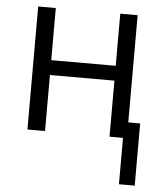

<svg xmlns="http://www.w3.org/2000/svg" viewBox="-52 -571 705 817"><g transform="rotate(5 300.5 -163.0)"><path d="M486.3 -67.4Q502.9 -67.4 553.7 -67.4Q553.7 -1 553.7 198.2Q537.1 198.2 486.3 198.2Q486.3 131.8 486.3 -67.4ZM78.1 0Q78.1 -130.9 78.1 -525.4Q96.7 -525.4 153.3 -525.4Q153.3 -469.7 153.3 -302.7Q221.7 -302.7 428.7 -302.7Q428.7 -358.4 428.7 -525.4Q447.3 -525.4 502.9 -525.4Q502.9 -393.6 502.9 0Q484.4 0 428.7 0Q428.7 -59.6 428.7 -239.3Q360.4 -239.3 153.3 -239.3Q153.3 -179.7 153.3 0Q134.8 0 78.1 0Z"/></g></svg>

Font: Gothic A1
Style: Regular
Weight: 400
Designer: HanYang I&C Co.,Ltd.
Version: Version 2.50